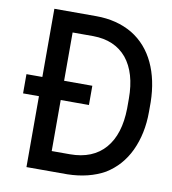

<svg xmlns="http://www.w3.org/2000/svg" viewBox="-83 -811 790 883"><g transform="rotate(10 312.5 -369.5)"><path d="M291 0H99.6V-331.1H25.4V-420.9H99.6V-739.3H294.9Q391.6 -739.3 464.8 -696.3Q535.2 -653.3 572.3 -574.2Q608.4 -497.1 610.4 -393.6V-347.7Q610.4 -246.1 572.3 -165Q535.2 -86.9 463.9 -43Q390.6 -2 291 0ZM333 -420.9V-331.1H201.2V-92.8H286.1Q392.6 -92.8 450.2 -159.2Q506.8 -224.6 508.8 -345.7V-391.6Q508.8 -511.7 454.1 -579.1Q398.4 -645.5 297.9 -646.5H201.2V-420.9Z"/></g></svg>

Font: RobotoJAA
Style: Medium
Weight: 500
Version: Version 2.05; 2016-11-05